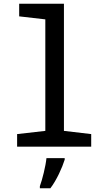

<svg xmlns="http://www.w3.org/2000/svg" viewBox="-20 -780 570 1021"><path d="M71 0H465V-67L320 -84V-760H82V-693L221 -677V-84L71 -67ZM192 210V221H248C281 178 311 111 324 69V61H227C223 103 205 175 192 210Z"/></svg>

Font: Noto Sans Mono Condensed Medium
Style: Regular
Weight: 500
Width: 3
Designer: Monotype Design Team
Foundry: Monotype Imaging Inc.
Version: Version 2.014